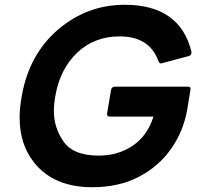

<svg xmlns="http://www.w3.org/2000/svg" viewBox="-20 -768 853 802"><path d="M365 14Q203 14 121 -91Q62 -166 62 -277Q62 -319 71 -367Q101 -540 222 -644Q343 -748 501 -748Q732 -748 780 -551Q780 -537 769 -534L653 -503Q645 -503 642 -512Q605 -616 480 -616Q374 -616 302 -547.5Q230 -479 211 -366Q205 -333 205 -304Q205 -234 246 -176Q287 -118 392 -118Q473 -118 534.5 -159.5Q596 -201 621 -281H438Q427 -281 427 -292L444 -393Q446 -405 460 -406H766Q776 -406 776 -396L762 -310Q746 -219 694 -145.5Q642 -72 559 -29Q476 14 365 14Z"/></svg>

Font: YamahaIndonesia935. App
Style: Bold Italic
Weight: 700
Italic angle: -10°
Designer: Dalton Maag Ltd
Foundry: Dalton Maag Ltd
Version: Version 1.002; January 01, 2024; Regular/Italic